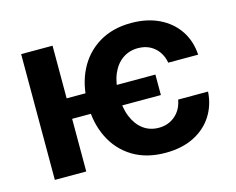

<svg xmlns="http://www.w3.org/2000/svg" viewBox="-83 -674 988 805"><g transform="rotate(-15 410.5 -271.5)"><path d="M586.4 -317.4V-228.5H153.8V-317.4ZM201.2 -545.9V0H64.9V-545.9ZM543.9 10.7Q461.4 10.7 402.3 -25.1Q343.3 -61 311.8 -124.5Q280.3 -188 280.3 -270.5Q280.3 -354 312.3 -417.5Q344.2 -481 403.3 -516.8Q462.4 -552.7 543.5 -552.7Q611.8 -552.7 663.8 -527.8Q715.8 -502.9 746.6 -457.8Q777.3 -412.6 781.2 -351.6H651.4Q647 -377.9 632.8 -398.7Q618.7 -419.4 596.2 -431.4Q573.7 -443.4 543.5 -443.4Q505.9 -443.4 476.8 -423.1Q447.8 -402.8 431.6 -364.7Q415.5 -326.7 415.5 -272.5Q415.5 -218.3 431.6 -179.2Q447.8 -140.1 476.3 -119.1Q504.9 -98.1 543.5 -98.1Q584.5 -98.1 614 -123Q643.6 -147.9 651.4 -191.4H781.2Q777.3 -131.8 747.6 -86.2Q717.8 -40.5 666 -14.9Q614.3 10.7 543.9 10.7Z"/></g></svg>

Font: Inter
Style: 650
Weight: 650
Designer: Rasmus Andersson
Foundry: rsms
Version: Version 4.001;git-66647c0bb